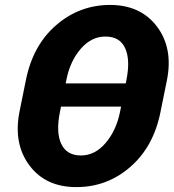

<svg xmlns="http://www.w3.org/2000/svg" viewBox="-20 -741 697 771"><path d="M403.8 -594.2Q347.2 -594.7 304.2 -544.9Q261.2 -495.1 246.6 -420.4L243.7 -406.2H484.9L487.8 -420.4Q503.9 -501.5 482.4 -547.9Q460.9 -594.2 403.8 -594.2ZM403.8 -166.5Q446.8 -216.3 461.9 -291.5L466.3 -313H225.1L220.7 -291.5Q204.1 -209.5 226.1 -163.1Q248 -116.7 304.7 -116.7Q361.3 -116.7 403.8 -166.5ZM287.1 10.3Q164.1 10.7 98.6 -76.2Q33.2 -163.1 58.1 -291.5L84 -419.4Q111.8 -558.6 205.1 -639.6Q298.3 -720.7 421.4 -721.2Q544.9 -721.2 610.4 -634.3Q675.8 -547.4 650.4 -419.4L624.5 -291.5Q596.7 -151.9 503.4 -70.8Q410.2 10.3 287.1 10.3Z"/></svg>

Font: Roboto-BlackItalic
Style: Italic
Weight: 900
Italic angle: -12°
Designer: Google
Version: Version 1.100141; 2013